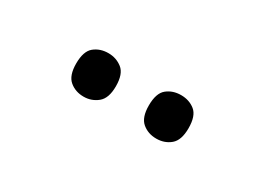

<svg xmlns="http://www.w3.org/2000/svg" viewBox="-18 -910 612 444"><g transform="rotate(30 288.5 -688.0)"><path d="M385 -630Q363 -630 347.5 -643Q332 -656 332 -688Q332 -721 347.5 -733.5Q363 -746 385 -746Q407 -746 422.5 -733.5Q438 -721 438 -688Q438 -656 422.5 -643Q407 -630 385 -630ZM191 -630Q169 -630 153.5 -643Q138 -656 138 -688Q138 -721 153.5 -733.5Q169 -746 191 -746Q212 -746 228 -733.5Q244 -721 244 -688Q244 -656 228 -643Q212 -630 191 -630Z"/></g></svg>

Font: Noto Serif Armenian Medium
Style: Regular
Weight: 500
Version: Version 2.007